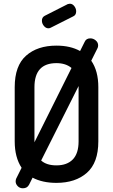

<svg xmlns="http://www.w3.org/2000/svg" viewBox="-20 -976 606 1031"><path d="M59 -217V-508Q59 -623 120 -677Q181 -731 283 -731Q358 -731 410 -702L435 -752Q443 -770 465 -770Q481 -770 494 -759Q507 -748 507 -732Q507 -723 503 -716L470 -650Q508 -595 508 -508V-217Q508 -102 446.5 -48Q385 6 283 6Q208 6 155 -22L136 16Q126 35 103 35Q86 35 75 23.5Q64 12 64 -2Q64 -10 67 -17L96 -75Q59 -131 59 -217ZM165 -212 364 -611Q333 -637 283 -637Q165 -637 165 -508ZM201 -114Q230 -88 283 -88Q340 -88 371 -120Q402 -152 402 -217V-514ZM205 -865Q205 -883 220 -891L344 -954Q352 -956 355 -956Q369 -956 379 -943Q389 -930 389 -915Q389 -895 373 -888L252 -827Q246 -824 240 -824Q226 -824 215.5 -837Q205 -850 205 -865Z"/></svg>

Font: TerminalDosisSemiBold
Style: Bold
Weight: 600
Designer: EdgarTolentino, PabloImpallari, IginoMarini
Foundry: EdgarTolentino, PabloImpallari, IginoMarini
Version: Version 1.006